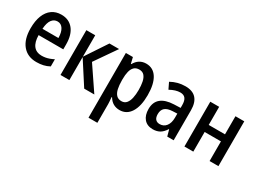

<svg xmlns="http://www.w3.org/2000/svg" viewBox="-56 -1156 2639 2004"><g transform="rotate(30 1264.0 -154.5)"><path d="M271.5 9.8Q164.1 9.8 104 -62.5Q43.9 -134.8 43.9 -266.1Q43.9 -356 68.8 -419.4Q93.8 -482.9 140.9 -516.6Q188 -550.3 253.9 -550.3Q345.7 -550.3 397.7 -485.8Q449.7 -421.4 449.7 -306.2V-246.1H152.3Q153.3 -161.1 187.5 -118.2Q221.7 -75.2 284.2 -75.2Q308.6 -75.2 331.1 -79.1Q353.5 -83 376.7 -91.3Q399.9 -99.6 425.8 -112.8V-26.4Q390.6 -7.3 353.5 1.2Q316.4 9.8 271.5 9.8ZM154.3 -323.2H346.7Q345.7 -392.1 321.3 -430.4Q296.9 -468.8 254.4 -468.8Q211.4 -468.8 185.1 -432.6Q158.7 -396.5 154.3 -323.2Z M558.1 0V-540H665V-281.7L836.4 -540H952.6L774.4 -282.7L965.8 0H843.8L665 -277.3V0Z M1034.2 240.2V-540H1119.1L1136.2 -467.8H1141.6Q1164.1 -508.8 1198.2 -529.5Q1232.4 -550.3 1275.4 -550.3Q1360.4 -550.3 1406.2 -478Q1452.1 -405.8 1452.1 -271.5Q1452.1 -138.7 1405 -64.5Q1357.9 9.8 1273.4 9.8Q1231.4 9.8 1198.2 -8.8Q1165 -27.3 1141.1 -66.9H1135.3Q1138.2 -37.1 1139.6 -17.1Q1141.1 2.9 1141.1 15.1V240.2ZM1244.6 -80.6Q1281.7 -80.6 1303.2 -106.2Q1324.7 -131.8 1334 -175Q1343.3 -218.3 1343.3 -272Q1343.3 -326.7 1334.5 -369.1Q1325.7 -411.6 1304.2 -436Q1282.7 -460.4 1244.1 -460.4Q1205.1 -460.4 1182.6 -438.5Q1160.2 -416.5 1150.6 -377.7Q1141.1 -338.9 1141.1 -287.6V-272Q1141.1 -214.8 1150.4 -171.9Q1159.7 -128.9 1182.4 -104.7Q1205.1 -80.6 1244.6 -80.6Z M1921.9 0H1844.7L1823.7 -76.2H1820.8Q1790.5 -28.8 1755.9 -9.5Q1721.2 9.8 1674.3 9.8Q1606 9.8 1568.6 -33.7Q1531.2 -77.1 1531.2 -152.8Q1531.2 -235.8 1583.7 -279.1Q1636.2 -322.3 1737.8 -326.2L1815.9 -329.1V-362.8Q1815.9 -415.5 1796.1 -441.4Q1776.4 -467.3 1733.9 -467.3Q1678.7 -467.3 1610.8 -429.7L1574.7 -504.9Q1613.8 -527.3 1657.7 -538.8Q1701.7 -550.3 1748 -550.3Q1835 -550.3 1878.4 -502.7Q1921.9 -455.1 1921.9 -361.3ZM1710 -72.8Q1758.3 -72.8 1787.1 -110.1Q1815.9 -147.5 1815.9 -211.9V-260.3L1761.2 -257.8Q1699.2 -254.9 1670.2 -229.7Q1641.1 -204.6 1641.1 -154.3Q1641.1 -113.8 1658.9 -93.3Q1676.8 -72.8 1710 -72.8Z M2051.8 0V-540H2158.7V-321.8H2355V-540H2461.4V0H2355V-236.8H2158.7V0Z"/></g></svg>

Font: Open Sans
Style: Regular
Weight: 600
Width: 3
Foundry: Ascender Corporation
Version: Version 1.000